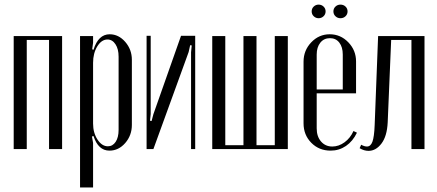

<svg xmlns="http://www.w3.org/2000/svg" viewBox="-20 -653 1915 841"><path d="M40 -495.1H252V0H194.8V-478H97.2V0H40Z M387.7 -465.8 383.8 -437 389.6 -435.1Q410.6 -502.9 460.4 -502.9Q499.5 -502.9 528.6 -469.5Q557.6 -436 557.6 -391.1V-106Q557.6 -60.1 528.6 -26.6Q499.5 6.8 459.5 6.8Q410.2 6.8 389.6 -57.1L382.8 -55.2L387.7 -26.9V168H330.6V-495.1H387.7ZM387.7 -111.8Q387.7 -71.3 407 -41.7Q426.3 -12.2 452.6 -12.2Q473.6 -12.2 486.6 -31.7Q499.5 -51.3 499.5 -84V-404.8Q499.5 -438.5 485.8 -459.2Q472.2 -480 450.7 -480Q424.8 -480 406.2 -450Q387.7 -419.9 387.7 -377.9Z M772.9 -496.1H835V0H816.9V-423.8L819.8 -454.1L813 -455.1L806.2 -424.8L651.9 0H622.1V-496.1H640.1V-153.8L637.2 -124L644 -123L651.9 -152.8Z M909.7 0V-495.1H966.8V-17.1H1046.4V-495.1H1103.5V-17.1H1183.6V-495.1H1240.7V0Z M1375.5 -632.8Q1388.2 -632.8 1397.2 -624.3Q1406.2 -615.7 1406.2 -603Q1406.2 -590.3 1397.2 -581.8Q1388.2 -573.2 1375.5 -573.2Q1363.3 -573.2 1354.2 -581.8Q1345.2 -590.3 1345.2 -603Q1345.2 -615.7 1354.2 -624.3Q1363.3 -632.8 1375.5 -632.8ZM1471.2 -632.8Q1484.4 -632.8 1493.4 -624.3Q1502.4 -615.7 1502.4 -603Q1502.4 -590.3 1493.4 -581.8Q1484.4 -573.2 1471.2 -573.2Q1458.5 -573.2 1449.5 -581.8Q1440.4 -590.3 1440.4 -603Q1440.4 -615.7 1449.5 -624.3Q1458.5 -632.8 1471.2 -632.8ZM1309.6 -382.8Q1309.6 -432.1 1343.3 -467.5Q1377 -502.9 1424.3 -502.9Q1471.7 -502.9 1505.6 -467.8Q1539.6 -432.6 1539.6 -383.8V-244.1H1367.2V-90.8Q1367.2 -55.2 1386.2 -33.2Q1405.3 -11.2 1435.5 -11.2Q1463.9 -11.2 1489.3 -29.8Q1514.6 -48.3 1528.3 -79.1L1543.5 -71.8Q1525.4 -34.2 1495.4 -13.7Q1465.3 6.8 1428.2 6.8Q1377.4 6.8 1343.5 -27.6Q1309.6 -62 1309.6 -112.8ZM1367.2 -261.2H1481.4V-414.1Q1481.4 -446.8 1466.3 -466.3Q1451.2 -485.8 1425.3 -485.8Q1398.9 -485.8 1383.1 -466.1Q1367.2 -446.3 1367.2 -414.1Z M1555.2 -3.9 1562 -19Q1576.2 -11.2 1587.4 -11.2Q1603.5 -11.2 1611.3 -32.2Q1619.1 -53.2 1621.1 -105L1636.2 -495.1H1839.4V0H1782.2V-478H1693.4L1678.2 -117.2Q1675.3 -56.2 1650.9 -24.2Q1626.5 7.8 1594.2 7.8Q1574.7 7.8 1555.2 -3.9Z"/></svg>

Font: Moniqa Narrow Heading
Style: Regular
Weight: 400
Width: 4
Designer: Rajesh Rajput
Foundry: Rajesh Rajput
Version: Version 1.000